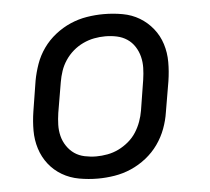

<svg xmlns="http://www.w3.org/2000/svg" viewBox="-44 -575 688 630"><g transform="rotate(-5 300.0 -260.0)"><path d="M254 8Q223 8 192.5 2.5Q162 -3 136.5 -18Q111 -33 93 -56Q75 -79 66 -107.5Q57 -136 57 -167Q57 -198 62 -230L78 -330Q83 -357 92.5 -384Q102 -411 119 -435Q136 -459 159.5 -477.5Q183 -496 209.5 -507.5Q236 -519 264 -523.5Q292 -528 319 -528Q351 -528 381.5 -522.5Q412 -517 437 -502Q462 -487 480.5 -464Q499 -441 508 -412.5Q517 -384 517 -353Q517 -322 512 -290L495 -190Q491 -163 481 -136Q471 -109 454 -85Q437 -61 413.5 -42.5Q390 -24 363.5 -12.5Q337 -1 309 3.5Q281 8 254 8ZM255 -65Q273 -65 292 -68.5Q311 -72 328.5 -80.5Q346 -89 361.5 -102Q377 -115 387.5 -131.5Q398 -148 404.5 -166Q411 -184 414 -202L430 -302Q433 -322 433.5 -341Q434 -360 429.5 -378Q425 -396 415 -411.5Q405 -427 390 -437Q375 -447 356.5 -451Q338 -455 318 -455Q300 -455 281.5 -451.5Q263 -448 245 -439.5Q227 -431 212 -418Q197 -405 186 -388.5Q175 -372 169 -354Q163 -336 160 -318L143 -218Q140 -198 139.5 -179Q139 -160 143.5 -142Q148 -124 158.5 -108.5Q169 -93 183.5 -83Q198 -73 217 -69Q236 -65 255 -65Z"/></g></svg>

Font: Iosevka SS04 Extended
Style: Italic
Weight: 400
Width: 7
Italic angle: -9°
Monospace: yes
Designer: Belleve Invis
Foundry: Belleve Invis
Version: Version 19.0.0; ttfautohint (v1.8.4)